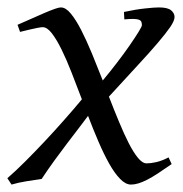

<svg xmlns="http://www.w3.org/2000/svg" viewBox="-34 -477 494 517"><path d="M428.2 -35.2Q407.2 -20.5 391.1 -10Q375 0.5 362.1 7.1Q349.1 13.7 338.6 16.8Q328.1 20 318.8 20Q304.2 20 289.3 4.6Q274.4 -10.7 260 -36.4Q245.6 -62 231.2 -95.5Q216.8 -128.9 203.1 -165Q191.9 -149.9 177.5 -131.1Q163.1 -112.3 146.7 -90.8Q130.4 -69.3 112.8 -45.2Q95.2 -21 78.1 4.9Q60.1 7.3 37.6 11Q15.1 14.6 -2.9 20L-14.2 2.9Q8.3 -16.6 34.2 -42.5Q60.1 -68.4 86.7 -96.7Q113.3 -125 138.9 -154.1Q164.6 -183.1 186.5 -209.5Q172.4 -246.6 158.7 -281.7Q145 -316.9 131.6 -344Q118.2 -371.1 105.5 -387.5Q92.8 -403.8 81.1 -403.8Q76.7 -403.8 66.7 -401.9Q56.6 -399.9 46.4 -397.5Q36.1 -395 28.1 -393.1Q20 -391.1 20 -391.1L13.2 -410.2Q33.7 -418.9 52.5 -427.5Q71.3 -436 86.9 -442.6Q102.5 -449.2 113.5 -453.1Q124.5 -457 129.9 -457Q143.1 -457 156.7 -440.4Q170.4 -423.8 184.6 -396.2Q198.7 -368.7 213.4 -333.3Q228 -297.9 242.7 -260.3Q262.7 -284.2 281.7 -309.1Q300.8 -334 315.4 -355.2Q330.1 -376.5 339.1 -391.1Q348.1 -405.8 348.1 -409.2Q348.1 -414.1 346.7 -418Q345.2 -421.9 340.3 -423.8Q335.4 -425.8 325.9 -426Q316.4 -426.3 300.8 -424.8L299.8 -444.8Q332 -451.7 356.9 -454.3Q381.8 -457 394 -457Q417.5 -457 426.8 -449.2Q436 -441.4 436 -431.2Q436 -421.4 424.6 -404.5Q413.1 -387.7 390.9 -361.6Q368.7 -335.4 335.4 -299.6Q302.2 -263.7 259.3 -216.8Q272.9 -181.6 286.4 -149.2Q299.8 -116.7 312.5 -91.8Q325.2 -66.9 337.4 -52Q349.6 -37.1 360.8 -37.1Q372.1 -37.1 387 -40.5Q401.9 -43.9 419.9 -53.2L428.2 -35.2Z"/></svg>

Font: GentiumAlt
Style: Italic
Weight: 400
Italic angle: -7°
Designer: J. Victor Gaultney
Version: Version 1.02; 2005; OFL release